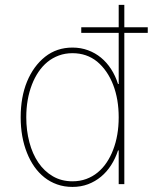

<svg xmlns="http://www.w3.org/2000/svg" viewBox="-20 -747 638 779"><path d="M63.9 0ZM274.1 11.4Q240.4 11.4 211.8 1.2Q183.2 -8.9 160.2 -27.2Q137.1 -45.5 119.3 -70.8Q101.6 -96.2 89.5 -126.8Q63.9 -190.7 63.9 -271.3Q63.9 -353.3 89.8 -416.2Q115.8 -479 163 -516.7Q210.2 -554 274.1 -554Q307.9 -554 337.2 -543.1Q366.5 -532.3 389.9 -513Q413.4 -493.6 430.9 -466.4Q448.5 -439.3 458.8 -406.2H461.6V-727.3H484.4V0H461.6V-136.4H458.8Q448.2 -104 430.8 -76.9Q413.4 -49.7 389.9 -30.2Q366.5 -10.7 337.4 0.4Q308.2 11.4 274.1 11.4ZM274.1 -11.4Q304.3 -11.4 329.9 -20.8Q355.5 -30.2 376.1 -47.1Q396.7 -63.9 412.5 -87.4Q428.3 -110.8 438.9 -138.8Q461.6 -197.1 461.6 -271.3Q461.6 -307.5 456 -340.7Q450.3 -373.9 439.1 -402.9Q427.9 -431.8 411.6 -455.6Q395.2 -479.4 373.9 -497.2Q331.7 -531.2 274.1 -531.2Q244.3 -531.2 218.8 -521.8Q193.2 -512.4 172.6 -495.6Q152 -478.7 136.2 -455.3Q120.4 -431.8 109.7 -404.1Q86.6 -344.5 86.6 -271.3Q86.6 -217.7 99.1 -170.3Q111.5 -122.9 135.5 -87.5Q159.4 -52.2 194.4 -31.8Q229.4 -11.4 274.1 -11.4ZM579.5 -613.6H309.7V-636.4H579.5Z"/></svg>

Font: Linik Sans Thin
Style: Regular
Weight: 100
Designer: Fonts by Rasmus Andersson / Changes by Cristiano Sobral with parts from Marc Monis
Foundry: rsms
Version: Version 3.020; ttfautohint (v1.6)